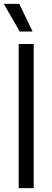

<svg xmlns="http://www.w3.org/2000/svg" viewBox="-24 -966 265 986"><path d="M72 0V-740H149V0ZM77.5 -804 -4.5 -946H75L143.5 -804Z"/></svg>

Font: Encode Sans Condensed
Style: Regular
Weight: 400
Width: 3
Designer: Multiple Designers
Foundry: Impallari Type
Version: Version 2.000